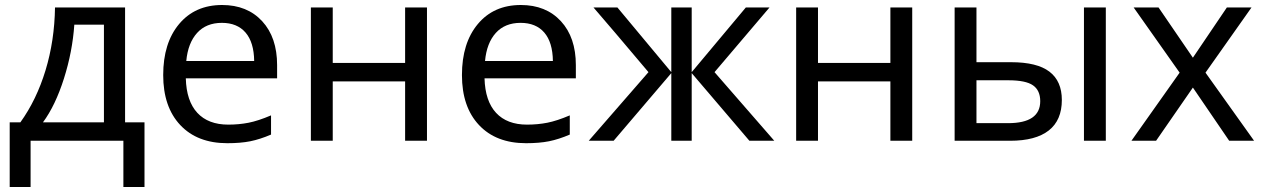

<svg xmlns="http://www.w3.org/2000/svg" viewBox="-20 -566 5080 772"><path d="M561 186H476.1V0H103V186H19V-74.2H62Q127 -164.6 163.1 -283.4Q199.2 -402.3 201.2 -536.1H482.9V-74.2H561ZM397.9 -74.2V-466.8H278.8Q271.5 -358.9 237.1 -250.2Q202.6 -141.6 152.8 -74.2Z M894 9.8Q773.4 9.8 704.8 -63.2Q636.2 -136.2 636.2 -264.2Q636.2 -393.1 700.2 -469.5Q764.2 -545.9 873 -545.9Q974.1 -545.9 1034.2 -480.7Q1094.2 -415.5 1094.2 -304.2V-251H727.1Q729.5 -159.7 773.4 -112.3Q817.4 -64.9 897.9 -64.9Q940.9 -64.9 979.5 -72.5Q1018.1 -80.1 1069.8 -102.1V-24.9Q1025.4 -5.9 986.3 2Q947.3 9.8 894 9.8ZM872.1 -474.1Q809.1 -474.1 772.5 -433.6Q735.8 -393.1 729 -320.8H1002Q1001 -396 967.3 -435.1Q933.6 -474.1 872.1 -474.1Z M1317.9 -536.1V-313H1608.9V-536.1H1696.8V0H1608.9V-238.8H1317.9V0H1230V-536.1Z M2095.2 9.8Q1974.6 9.8 1906 -63.2Q1837.4 -136.2 1837.4 -264.2Q1837.4 -393.1 1901.4 -469.5Q1965.3 -545.9 2074.2 -545.9Q2175.3 -545.9 2235.4 -480.7Q2295.4 -415.5 2295.4 -304.2V-251H1928.2Q1930.7 -159.7 1974.6 -112.3Q2018.6 -64.9 2099.1 -64.9Q2142.1 -64.9 2180.7 -72.5Q2219.2 -80.1 2271 -102.1V-24.9Q2226.6 -5.9 2187.5 2Q2148.4 9.8 2095.2 9.8ZM2073.2 -474.1Q2010.3 -474.1 1973.6 -433.6Q1937 -393.1 1930.2 -320.8H2203.1Q2202.1 -396 2168.5 -435.1Q2134.8 -474.1 2073.2 -474.1Z M2679.2 -536.1H2761.2V-275.9L2979 -536.1H3074.2L2853 -275.9L3093.3 0H2993.2L2761.2 -272V0H2679.2V-272L2447.3 0H2347.2L2587.4 -275.9Q2436 -455.6 2366.2 -536.1H2462.4L2679.2 -275.9Z M3269 -536.1V-313H3560.1V-536.1H3647.9V0H3560.1V-238.8H3269V0H3181.2V-536.1Z M3906.2 -315.9H4045.4Q4149.9 -315.9 4199.7 -277.8Q4249.5 -239.7 4249.5 -164.1Q4249.5 -82.5 4196.8 -41.3Q4144 0 4041.5 0H3818.4V-536.1H3906.2ZM4162.6 -159.2Q4162.6 -202.6 4133.5 -222.9Q4104.5 -243.2 4034.2 -243.2H3906.2V-70.8H4033.2Q4162.6 -70.8 4162.6 -159.2ZM4426.3 0H4338.4V-536.1H4426.3Z M4723.1 -273.9 4538.1 -536.1H4638.2L4776.4 -334L4913.1 -536.1H5012.2L4827.1 -273.9L5022.5 0H4922.4L4776.4 -213.9L4628.4 0H4529.3Z"/></svg>

Font: Noto Sans Southeast Asian
Style: Regular
Weight: 400
Designer: Monotype Design Team
Foundry: Monotype Imaging Inc.
Version: Version 1.06 uh; ttfautohint (v1.4.1)